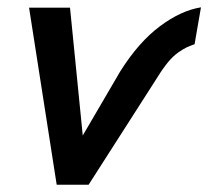

<svg xmlns="http://www.w3.org/2000/svg" viewBox="-20 -509 574 529"><path d="M136.2 0 60.1 -487.8H172.9L208 -135.7L312 -313.5Q362.3 -393.1 420.4 -436.5Q478.5 -480 533.7 -488.8L516.1 -387.2Q502.4 -382.3 493.7 -378.2Q484.9 -374 471.2 -364.5Q457.5 -355 443.6 -338.4Q429.7 -321.8 414.6 -297.4L224.1 0Z"/></svg>

Font: HK Grotesk SemiBold Italic
Style: Regular
Weight: 600
Italic angle: -13°
Designer: Alfredo Marco Pradil and Stefan Peev
Foundry: Hanken Design Co.
Version: Version 1.000;PS 001.000;hotconv 1.0.88;makeotf.lib2.5.64775